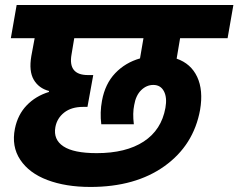

<svg xmlns="http://www.w3.org/2000/svg" viewBox="-20 -760 944 760"><path d="M22.9 -608.9 45.9 -740.2H903.8L880.9 -608.9H692.9L679.2 -527.8Q735.8 -508.3 760.5 -455.6Q785.2 -402.8 772 -325.2Q746.6 -185.1 631.3 -102.5Q516.1 -20 337.9 -20Q240.2 -20 167.7 -47.4Q95.2 -74.7 60.1 -127.7Q24.9 -180.7 39.1 -251Q50.3 -306.2 85.7 -343Q121.1 -379.9 173.8 -396V-399.9Q133.3 -410.6 113.5 -444.6Q93.8 -478.5 104 -538.1L117.2 -608.9ZM362.8 -153.8Q478.5 -153.8 548.8 -199.7Q619.1 -245.6 634.8 -333Q642.1 -373.5 628.9 -398.7Q615.7 -423.8 586.9 -423.8Q560.1 -423.8 538.8 -403.1Q517.6 -382.3 511.2 -344.2Q504.4 -312 509.8 -268.1H380.9Q375 -314.9 383.8 -361.8Q396 -428.2 436 -470.2Q476.1 -512.2 534.2 -528.8L547.9 -608.9H273.9L263.2 -544.9Q248.5 -462.9 328.1 -462.9H349.1L326.2 -336.9H309.1Q262.7 -336.9 234.1 -314.5Q205.6 -292 199.2 -256.8Q190.4 -207.5 231 -180.7Q271.5 -153.8 362.8 -153.8Z"/></svg>

Font: SVN-Poppins
Style: Bold Italic
Weight: 700
Italic angle: -10°
Designer: Ninad Kale (Devanagari), Jonny Pinhorn (Latin)
Foundry: Indian Type Foundry
Version: Version 3.002 2017